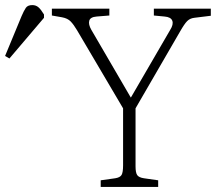

<svg xmlns="http://www.w3.org/2000/svg" viewBox="-204 -735 849 755"><path d="M192 0V-26L249 -34Q268 -37 274 -47Q280 -57 280 -85V-309L99 -616Q86 -638 74 -650.5Q62 -663 40 -667L0 -674V-701H226V-674L176 -670Q151 -668 147 -653.5Q143 -639 155 -618L310 -352H311L465 -617Q479 -639 473.5 -653.5Q468 -668 443 -670L401 -674V-701H625V-673L560 -665Q543 -663 532 -652Q521 -641 504 -611L329 -309V-81Q329 -56 335.5 -46.5Q342 -37 362 -34L418 -26V0ZM-167 -505 -184 -515 -119 -672Q-110 -693 -102.5 -704Q-95 -715 -77 -715Q-63 -715 -53 -706.5Q-43 -698 -31 -678V-665Z"/></svg>

Font: Literata ExtraLight
Style: Regular
Weight: 250
Designer: Latin by Veronika Burian and Jose Scaglione. Greek by Irene Vlachou. Cyrillic by Vera Evstafieva.
Foundry: TypeTogether
Version: Version 3.103;gftools[0.9.29]